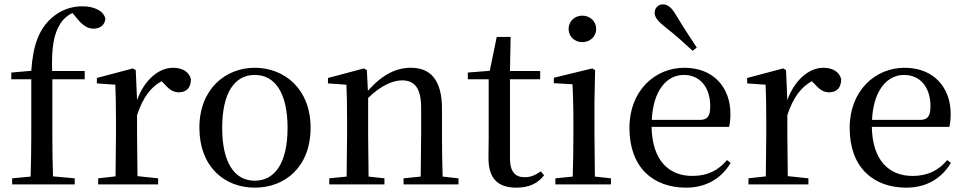

<svg xmlns="http://www.w3.org/2000/svg" viewBox="-20 -849 4440 884"><path d="M120 0H324V-28L224 -37C222 -101 221 -166 221 -230V-484H370V-522H220C217 -634 228 -694 259 -742C272 -762 291 -779 314 -789L332 -767C360 -732 383 -717 411 -717C444 -717 464 -737 465 -764C455 -802 410 -820 359 -820C308 -820 257 -803 213 -762C162 -714 132 -645 124 -523L32 -515V-484H124V-230C124 -166 123 -101 121 -36L36 -28V0Z M611 -319C638 -400 674 -448 724 -475L733 -466C757 -439 776 -424 803 -424C842 -424 859 -448 859 -485C850 -520 817 -537 777 -537C710 -537 644 -480 611 -388L605 -526L592 -534L426 -490V-465L511 -459C513 -410 514 -363 514 -295V-230L512 -37L432 -28V0H708V-28L613 -38L611 -230Z M1153 15C1293 15 1410 -81 1410 -261C1410 -441 1288 -537 1153 -537C1019 -537 898 -440 898 -261C898 -82 1013 15 1153 15ZM1153 -17C1059 -17 1003 -101 1003 -260C1003 -420 1059 -504 1153 -504C1247 -504 1304 -420 1304 -260C1304 -101 1247 -17 1153 -17Z M1916 0H2091V-28L2018 -36C2016 -91 2015 -174 2015 -230V-348C2015 -482 1961 -537 1872 -537C1806 -537 1742 -508 1674 -431L1669 -526L1656 -534L1490 -490V-465L1575 -459C1577 -410 1578 -363 1578 -295V-230L1576 -36L1496 -28V0H1750V-28L1677 -36L1675 -230V-398C1736 -458 1792 -479 1831 -479C1887 -479 1919 -446 1919 -352V-230L1917 -36L1838 -28V0Z M2358 15C2416 15 2457 -5 2485 -42L2470 -60C2443 -42 2424 -33 2395 -33C2352 -33 2328 -59 2328 -119V-484H2467V-522H2328L2331 -679H2267L2235 -523L2134 -515V-484H2230V-215C2230 -178 2229 -155 2229 -122C2229 -28 2271 15 2358 15Z M2661 -655C2696 -655 2725 -680 2725 -716C2725 -751 2696 -777 2661 -777C2626 -777 2598 -751 2598 -716C2598 -680 2626 -655 2661 -655ZM2616 0H2793V-28L2719 -36L2717 -230V-382L2720 -526L2707 -534L2530 -491V-466L2616 -461C2618 -411 2620 -362 2620 -294V-230C2620 -176 2619 -92 2617 -36L2537 -28V0Z M3188 -630C3158 -676 3127 -722 3093 -779C3072 -815 3054 -829 3032 -829C3013 -829 2994 -814 2994 -790C2994 -770 3009 -751 3043 -724C3091 -687 3130 -651 3169 -615ZM3139 15C3231 15 3301 -27 3344 -99L3327 -112C3288 -65 3238 -39 3168 -39C3061 -39 2983 -108 2980 -265H3337C3341 -281 3343 -301 3343 -325C3343 -445 3266 -537 3131 -537C2996 -537 2878 -432 2878 -260C2878 -78 2987 15 3139 15ZM2981 -297C2987 -432 3050 -504 3128 -504C3204 -504 3250 -446 3250 -360C3250 -316 3239 -297 3202 -297Z M3605 -319C3632 -400 3668 -448 3718 -475L3727 -466C3751 -439 3770 -424 3797 -424C3836 -424 3853 -448 3853 -485C3844 -520 3811 -537 3771 -537C3704 -537 3638 -480 3605 -388L3599 -526L3586 -534L3420 -490V-465L3505 -459C3507 -410 3508 -363 3508 -295V-230L3506 -37L3426 -28V0H3702V-28L3607 -38L3605 -230Z M4153 15C4245 15 4315 -27 4358 -99L4341 -112C4302 -65 4252 -39 4182 -39C4075 -39 3997 -108 3994 -265H4351C4355 -281 4357 -301 4357 -325C4357 -445 4280 -537 4145 -537C4010 -537 3892 -432 3892 -260C3892 -78 4001 15 4153 15ZM3995 -297C4001 -432 4064 -504 4142 -504C4218 -504 4264 -446 4264 -360C4264 -316 4253 -297 4216 -297Z"/></svg>

Font: Noto Serif JP Medium
Style: Regular
Weight: 500
Designer: Ryoko NISHIZUKA 西塚涼子 (kana & ideographs); Frank Grießhammer (Latin, Greek & Cyrillic); Wenlong ZHANG 张文龙 (bopomofo); San
Foundry: Adobe
Version: Version 2.001;hotconv 1.1.0;makeotfexe 2.6.0